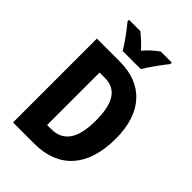

<svg xmlns="http://www.w3.org/2000/svg" viewBox="-266 -1044 1156 1156"><g transform="rotate(45 312.0 -465.5)"><path d="M233 -771H388C412 -812 461 -880 492 -918V-931H398C371 -911 340 -886 310 -850C280 -884 249 -911 224 -931H128V-918C159 -881 212 -810 233 -771ZM578 -368C578 -593 461 -714 267 -714H71V0H252C460 0 578 -130 578 -368ZM416 -362C416 -209 367 -134 260 -134H227V-581H271C366 -581 416 -515 416 -362Z"/></g></svg>

Font: Noto Sans Malayalam Condensed ExtraBold
Style: Regular
Weight: 800
Width: 3
Designer: Jelle Bosma - Monotype Design Team
Foundry: Monotype Imaging Inc.
Version: Version 2.104